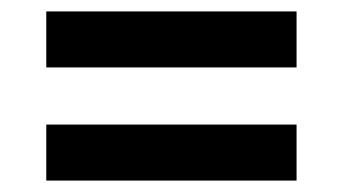

<svg xmlns="http://www.w3.org/2000/svg" viewBox="-20 -419 600 336"><path d="M499 -301V-399H61V-301ZM499 -103V-201H61V-103Z"/></svg>

Font: Sunflower Medium
Style: Regular
Weight: 500
Designer: JIKJI
Foundry: JIKJI
Version: Version 1.00